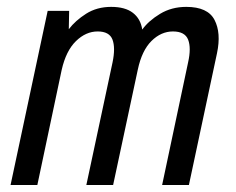

<svg xmlns="http://www.w3.org/2000/svg" viewBox="-20 -527 672 547"><path d="M10.1 0 115.8 -496H177L176 -443.8Q194.7 -468.4 225.4 -487.9Q256.1 -507.4 296.6 -507.4Q336.6 -507.4 358.5 -490.5Q380.5 -473.7 385.3 -442.8Q403.3 -467.8 436.1 -487.6Q468.9 -507.4 510.6 -507.4Q571.8 -507.4 591.1 -470.4Q610.5 -433.4 598.2 -375.3L518.2 0H441.9L515.9 -349.3Q525.1 -390.3 516 -413.9Q506.9 -437.4 472.7 -437.4Q439 -437.4 411.6 -410.3Q384.2 -383.2 372.6 -328.7L302.3 0H226L300.8 -350Q309.2 -390.8 300.5 -414.1Q291.7 -437.4 258.2 -437.4Q224.6 -437.4 196.3 -409.8Q168 -382.2 155.7 -327.7L86.4 0Z"/></svg>

Font: Atkinson Hyperlegible Mono ExtraLight
Style: Italic
Weight: 200
Italic angle: -12°
Monospace: yes
Designer: Elliott Scott, Megan Eiswerth, Linus Boman, Theodore Petrosky, Letters from Sweden
Foundry: Applied Design Works, Letters from Sweden
Version: Version 2.001